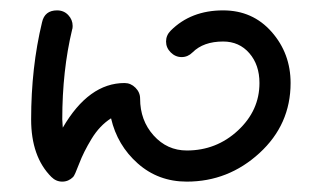

<svg xmlns="http://www.w3.org/2000/svg" viewBox="-20 -350 620 370"><path d="M90 -330Q103 -330 111.5 -321Q120 -312 120 -300Q120 -295 119 -293Q100 -214 100 -120Q100 -117 100.5 -111.5Q101 -106 101 -104Q151 -190 220 -190Q232 -190 241 -181Q250 -172 250 -160Q250 -118 276 -89Q302 -60 340 -60Q397 -60 438.5 -98.5Q480 -137 480 -190Q480 -225 460.5 -247.5Q441 -270 410 -270Q372 -270 351 -249Q342 -240 330 -240Q318 -240 309 -249Q300 -258 300 -270Q300 -282 309 -291Q348 -330 410 -330Q467 -330 503.5 -288.5Q540 -247 540 -190Q540 -110 480 -55Q420 0 340 0Q285 0 245.5 -35Q206 -70 194 -122Q172 -108 156.5 -82.5Q141 -57 132.5 -34.5Q124 -12 121 -9Q112 0 100 0Q88 0 79 -9Q40 -48 40 -120Q40 -220 61 -307Q66 -330 90 -330Z"/></svg>

Font: Pecita
Style: Book
Weight: 400
Width: 7
Version: Version 4.3